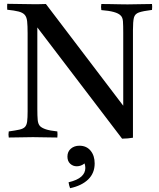

<svg xmlns="http://www.w3.org/2000/svg" viewBox="-20 -721 833 1008"><path d="M621 7 176 -577V-149Q176 -111 178 -90.5Q180 -70 190 -59Q200 -49 221 -42Q242 -35 281 -31Q283 -15 281 1Q251 1 214.5 0Q178 -1 153 -1Q128 -1 91.5 0Q55 1 26 1Q23 -14 26 -31Q62 -36 82 -40.5Q102 -45 111 -54.5Q120 -64 122.5 -83Q125 -102 125 -136V-546Q125 -586 122.5 -609Q120 -632 109.5 -643.5Q99 -655 77.5 -660.5Q56 -666 18 -670Q17 -685 18 -701Q49 -701 84 -700Q119 -699 154 -699Q159 -699 181.5 -699Q204 -699 221 -700L627 -166V-550Q627 -588 625.5 -609Q624 -630 613 -640Q592 -662 512 -668Q509 -685 512 -700Q531 -700 557.5 -699.5Q584 -699 609 -698.5Q634 -698 650 -698Q675 -698 712 -699Q749 -700 778 -700Q780 -685 778 -669Q730 -663 709 -655.5Q688 -648 683 -628Q678 -608 678 -563V2Q668 4 651 5.5Q634 7 621 7ZM340 236Q386 225 407 206Q428 187 428 161Q428 149 424 137Q405 152 383 152Q363 152 348.5 138.5Q334 125 334 101Q334 75 352 59.5Q370 44 397 44Q434 44 455.5 70Q477 96 477 137Q477 188 443 221Q409 254 348 267Q345 259 343 251.5Q341 244 340 236Z"/></svg>

Font: Tiro Telugu
Style: Regular
Weight: 400
Designer: Telugu: John Hudson & Fiona Ross. Latin: John Hudson.
Foundry: Tiro Typeworks Ltd.
Version: Version 1.52